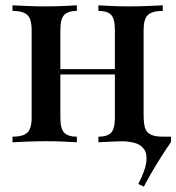

<svg xmlns="http://www.w3.org/2000/svg" viewBox="-20 -535 663 722"><path d="M500 157Q526 107 530 75.5Q534 44 522 26.5Q510 9 486.5 2.5Q463 -4 433 -4L520 -106Q520 -70 526 -51.5Q532 -33 548.5 -27Q565 -21 595 -21H623V-1Q605 25 585 56.5Q565 88 548 117.5Q531 147 521 167ZM592 -515V-494Q553 -494 536.5 -479Q520 -464 520 -422V-93Q520 -51 536.5 -36Q553 -21 592 -21V0Q575 -1 539 -2.5Q503 -4 468 -4Q434 -4 400.5 -2.5Q367 -1 350 0V-21Q384 -21 398 -36Q412 -51 412 -93V-422Q412 -464 398 -479Q384 -494 350 -494V-515Q367 -514 399.5 -512.5Q432 -511 466 -511Q501 -511 537.5 -512.5Q574 -514 592 -515ZM269 -515V-494Q236 -494 221.5 -479Q207 -464 207 -422V-93Q207 -51 221.5 -36Q236 -21 269 -21V0Q253 -1 220.5 -2.5Q188 -4 153 -4Q119 -4 82 -2.5Q45 -1 27 0V-21Q66 -21 82.5 -36Q99 -51 99 -93V-422Q99 -464 82.5 -479Q66 -494 27 -494V-515Q45 -514 81 -512.5Q117 -511 151 -511Q186 -511 219.5 -512.5Q253 -514 269 -515ZM448 -275V-255H166V-275Z"/></svg>

Font: Playfair Display Medium
Style: Regular
Weight: 500
Designer: Claus Eggers Sørensen
Foundry: Claus Eggers Sørensen
Version: Version 1.203